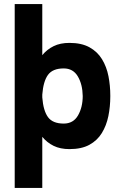

<svg xmlns="http://www.w3.org/2000/svg" viewBox="-20 -720 592 940"><path d="M52 200V-700H187V-450Q210 -478 242.5 -494Q275 -510 320 -510Q379 -510 418 -488.5Q457 -467 479.5 -430Q502 -393 511 -347Q520 -301 520 -252V-250V-248Q520 -198 510.5 -151.5Q501 -105 478.5 -68.5Q456 -32 417.5 -11Q379 10 320 10Q275 10 242.5 -6Q210 -22 187 -50V200ZM292 -385Q238 -385 215 -353.5Q192 -322 187 -257V-243Q192 -178 215 -146.5Q238 -115 292 -115Q339 -115 362 -155Q385 -195 385 -250Q384 -307 361 -346Q338 -385 292 -385Z"/></svg>

Font: Haskoy ExtraBold
Style: Regular
Weight: 800
Designer: Ertekin Erdin
Foundry: Ertekin Erdin
Version: Version 2.000; ttfautohint (v1.8.4.7-5d5b)